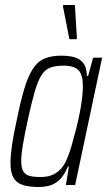

<svg xmlns="http://www.w3.org/2000/svg" viewBox="-20 -741 431 769"><path d="M135 8Q95 8 70 -0.5Q45 -9 33.5 -30Q22 -51 22 -89Q22 -117 28 -159Q34 -201 46 -255Q62 -335 77.5 -386Q93 -437 112 -466Q131 -495 158.5 -506.5Q186 -518 225 -518Q253 -518 275.5 -512.5Q298 -507 312.5 -490Q327 -473 328 -437H333L353 -510H389L281 0H244L256 -74H252Q237 -38 218 -20.5Q199 -3 178 2.5Q157 8 135 8ZM143 -32Q170 -32 190 -40.5Q210 -49 225 -66Q240 -83 250 -109Q258 -127 266 -155Q274 -183 282.5 -215.5Q291 -248 298 -282Q305 -316 308.5 -346Q312 -376 312 -396Q312 -441 294.5 -459.5Q277 -478 235 -478Q203 -478 182 -470.5Q161 -463 146.5 -440.5Q132 -418 119 -373.5Q106 -329 90 -255Q78 -198 71.5 -160Q65 -122 65 -97Q65 -70 73 -55.5Q81 -41 98.5 -36.5Q116 -32 143 -32ZM258 -584 232 -716 233 -721H280L288 -589L287 -584Z"/></svg>

Font: Saira Condensed ExtraLight
Style: Italic
Weight: 250
Width: 3
Italic angle: -12°
Designer: Hector Gatti with collaboration of the Omnibus-Type team
Foundry: Omnibus-Type
Version: Version 1.101